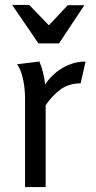

<svg xmlns="http://www.w3.org/2000/svg" viewBox="-20 -754 389 774"><path d="M139 -506Q157 -462 162 -413Q188 -454 232 -480Q276 -506 325 -506L305 -418Q257 -418 223.5 -393Q190 -368 164 -330V0H81V-360Q81 -380 78 -405Q75 -430 68 -454Q61 -478 49 -495ZM177 -652 253 -733H320L218 -579H135L29 -734H98Z"/></svg>

Font: Rosario Light
Style: Regular
Weight: 400
Version: Version 1.101; ttfautohint (v1.8.1.43-b0c9)